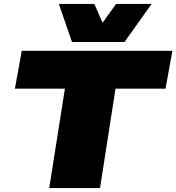

<svg xmlns="http://www.w3.org/2000/svg" viewBox="-20 -959 899 979"><path d="M824 -507H569L490 0H231L311 -507H56L91 -700H859ZM753 -939 615 -745H347L280 -939H461L503 -843L572 -939Z"/></svg>

Font: Georama Extended Black
Style: Italic
Weight: 900
Width: 7
Italic angle: -9°
Designer: Jean-Baptiste Levee
Foundry: Production Type
Version: Version 1.000